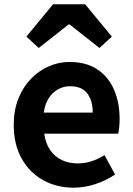

<svg xmlns="http://www.w3.org/2000/svg" viewBox="-20 -863 621 897"><path d="M323.4 13.8Q244.9 13.8 181.7 -21.2Q118.5 -56.1 81.4 -121.9Q44.2 -187.7 44.2 -279.9Q44.2 -348.1 65.8 -402.2Q87.4 -456.3 124.6 -494.8Q161.8 -533.2 208.5 -553.4Q255.3 -573.5 304.7 -573.5Q382.1 -573.5 434 -539.3Q485.9 -505.1 512.4 -444.7Q538.8 -384.4 538.8 -306.4Q538.8 -285.9 536.9 -267.6Q534.9 -249.4 532.1 -238.4H186.7Q192.9 -192.8 214.2 -162.1Q235.4 -131.4 268.1 -115.5Q300.8 -99.6 342.6 -99.6Q376.6 -99.6 407 -109.4Q437.3 -119.3 468.1 -138.2L517.6 -47.9Q476.7 -19.8 426 -3Q375.4 13.8 323.4 13.8ZM184.4 -336.9H413.3Q413.3 -393.2 387.4 -426.7Q361.6 -460.2 307.1 -460.2Q278 -460.2 252.2 -446.4Q226.4 -432.6 208.4 -405.4Q190.4 -378.2 184.4 -336.9ZM103.3 -692.1 227.9 -843H377.9L502.4 -692.1L444.8 -638.8L305.2 -748.8H300.4L161 -638.8Z"/></svg>

Font: Noto Sans KR Thin
Style: Regular
Weight: 100
Designer: Ryoko NISHIZUKA 西塚涼子 (kana, bopomofo & ideographs); Paul D. Hunt (Latin, Greek & Cyrillic); Sandoll Communications 산돌커뮤니
Foundry: Adobe
Version: Version 2.004-H2;hotconv 1.0.118;makeotfexe 2.5.65603